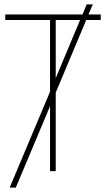

<svg xmlns="http://www.w3.org/2000/svg" viewBox="-20 -780 483 875"><path d="M234 0H208V-296L52 75H24L208 -362V-689H4V-714H356L375 -760H403L383 -714H439V-689H373L234 -358ZM234 -689V-424L345 -689Z"/></svg>

Font: Noto Sans SemiCondensed Thin
Style: Regular
Weight: 100
Width: 4
Designer: Monotype Design Team
Foundry: Monotype Imaging Inc.
Version: Version 2.013; ttfautohint (v1.8.4.7-5d5b)